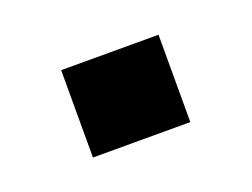

<svg xmlns="http://www.w3.org/2000/svg" viewBox="-39 -187 331 252"><g transform="rotate(-20 126.5 -61.0)"><path d="M58 -122V0H194V-122Z"/></g></svg>

Font: Meta Space
Style: Regular
Weight: 400
Designer: Meta Pool / Florian Karsten
Foundry: Meta Pool / Florian Karsten
Version: Version 2.000;Glyphs 3.1.1 (3137)